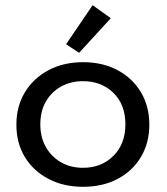

<svg xmlns="http://www.w3.org/2000/svg" viewBox="-20 -709 640 738"><path d="M299 9Q224 9 166 -21.5Q108 -52 75.5 -105.5Q43 -159 43 -230Q43 -300 75.5 -354Q108 -408 166 -439Q224 -470 299 -470Q375 -470 432.5 -439Q490 -408 522 -354Q554 -300 554 -230Q554 -160 522 -106Q490 -52 432.5 -21.5Q375 9 299 9ZM299 -64Q370 -64 416 -110Q462 -156 462 -231Q462 -307 416 -352Q370 -397 299 -397Q252 -397 215 -376.5Q178 -356 156.5 -319Q135 -282 135 -231Q135 -181 156.5 -143.5Q178 -106 215 -85Q252 -64 299 -64ZM284 -506 234 -539 336 -689 406 -639Z"/></svg>

Font: Inconsolata Expanded Medium
Style: Regular
Weight: 500
Width: 7
Monospace: yes
Designer: Raph Levien, Cyreal, Brenton Simpson
Foundry: Raph Levien, Cyreal, Google
Version: Version 3.001; ttfautohint (v1.8.2.53-6de2)